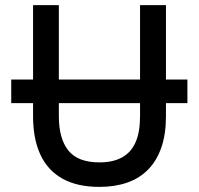

<svg xmlns="http://www.w3.org/2000/svg" viewBox="-20 -720 778 752"><path d="M369.5 12Q282.5 12 224.8 -20.2Q167 -52.5 138.2 -114.2Q109.5 -176 109.5 -264.5V-316H24V-408.5H109.5V-700H210.5V-408.5H528.5V-700H630V-408.5H714V-316H630V-264.5Q630 -194.5 612 -142.5Q594 -90.5 560.2 -56Q526.5 -21.5 478.2 -4.8Q430 12 369.5 12ZM369.5 -84Q422.5 -84 458 -103.5Q493.5 -123 511 -162.8Q528.5 -202.5 528.5 -264.5V-316H210.5V-264.5Q210.5 -177 247.8 -130.5Q285 -84 369.5 -84Z"/></svg>

Font: Overpass Medium
Style: Regular
Weight: 500
Designer: Delve Withrington, Dave Bailey, Thomas Jockin
Foundry: Delve Fonts LLC
Version: Version 4.000